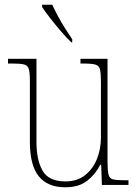

<svg xmlns="http://www.w3.org/2000/svg" viewBox="-20 -786 586 816"><path d="M257 10Q183 10 145 -36.5Q107 -83 107 -184V-442Q107 -477 102.5 -492.5Q98 -508 82.5 -512Q67 -516 32 -516H14V-536H135V-182Q135 -106 161 -60.5Q187 -15 258 -15Q308 -15 341.5 -41.5Q375 -68 392 -110.5Q409 -153 409 -202V-436Q409 -474 405 -490.5Q401 -507 385.5 -511.5Q370 -516 334 -516H322V-536H437V-97Q437 -61 441 -44.5Q445 -28 459.5 -24Q474 -20 505 -20H526V0H413L410 -86H406Q387 -47 351.5 -18.5Q316 10 257 10ZM283 -606Q264 -624 239.5 -652.5Q215 -681 192.5 -710Q170 -739 159 -756V-766H202Q212 -744 226.5 -717Q241 -690 257.5 -664Q274 -638 287 -619V-606Z"/></svg>

Font: Noto Serif Lao SemiCondensed Thin
Style: Regular
Weight: 100
Width: 4
Designer: Monotype Design Team
Foundry: Monotype Imaging Inc.
Version: Version 2.003; ttfautohint (v1.8.4.7-5d5b)